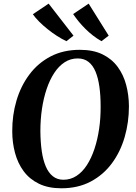

<svg xmlns="http://www.w3.org/2000/svg" viewBox="-20 -1027 750 1058"><path d="M318 10.5Q245.5 10.5 194 -14.8Q142.5 -40 110.2 -83.8Q78 -127.5 62.8 -184.2Q47.5 -241 47.5 -303.5Q47 -392 70.8 -472.5Q94.5 -553 141.8 -616.2Q189 -679.5 258.8 -716Q328.5 -752.5 420 -752.5Q493.5 -752.5 544.8 -727.5Q596 -702.5 628.2 -658.8Q660.5 -615 675.2 -559.2Q690 -503.5 690.5 -442Q690.5 -353 667 -271.8Q643.5 -190.5 596.5 -127Q549.5 -63.5 479.8 -26.5Q410 10.5 318 10.5ZM329.5 -36.5Q369 -36.5 401.5 -57.8Q434 -79 458.8 -117.2Q483.5 -155.5 500.5 -206.5Q517.5 -257.5 526.2 -317Q535 -376.5 534.5 -441Q534.5 -500 527.8 -548.5Q521 -597 506.5 -632Q492 -667 467.8 -686Q443.5 -705 408 -705Q368.5 -705 336 -683.8Q303.5 -662.5 278.8 -624.8Q254 -587 237 -536.5Q220 -486 211.2 -427Q202.5 -368 202.5 -304.5Q203 -244.5 210 -195.2Q217 -146 232 -110.5Q247 -75 271.2 -55.8Q295.5 -36.5 329.5 -36.5ZM579 -830.5 539 -800Q514.5 -814 492 -831.5Q469.5 -849 449.8 -868.8Q430 -888.5 413.2 -909Q396.5 -929.5 383 -949.5L468.5 -1007ZM385 -830.5 346 -800Q320.5 -812 293.8 -829.2Q267 -846.5 241.8 -866.8Q216.5 -887 195.5 -908Q174.5 -929 161 -948.5L248 -1007Z"/></svg>

Font: Merriweather 60pt
Style: Bold Italic
Weight: 700
Italic angle: -7.8°
Version: Version 2.101